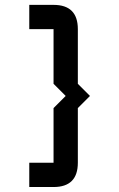

<svg xmlns="http://www.w3.org/2000/svg" viewBox="-20 -752 479 772"><path d="M293 -634.8V-415L341.8 -366.2L293 -317.4V-97.7Q293 0 195.3 0H97.7V-97.7H195.3V-317.4L244.1 -366.2L195.3 -415V-634.8H97.7V-732.4H195.3Q293 -732.4 293 -634.8Z"/></svg>

Font: BabelStone Zanabazar
Style: Regular
Weight: 400
Designer: Andrew West
Foundry: Andrew West
Version: Version 10.002;August 6, 2021